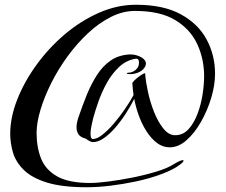

<svg xmlns="http://www.w3.org/2000/svg" viewBox="-20 -774 949 808"><path d="M345 14Q241 14 177 -6Q113 -26 79.5 -59.5Q46 -93 34.5 -132.5Q23 -172 23 -211Q23 -280 52.5 -355Q82 -430 133.5 -501Q185 -572 252 -629Q319 -686 396 -720Q473 -754 552 -754Q668 -754 741.5 -713.5Q815 -673 850 -607Q885 -541 885 -464Q885 -416 869 -362.5Q853 -309 826 -261.5Q799 -214 765 -184Q731 -154 694 -154Q665 -154 640.5 -172.5Q616 -191 596.5 -221.5Q577 -252 564 -288Q551 -324 545 -358Q530 -328 509 -295.5Q488 -263 464 -235.5Q440 -208 415.5 -191.5Q391 -175 369 -176Q365 -176 356.5 -180.5Q348 -185 340 -191Q319 -196 310.5 -208.5Q302 -221 302 -238Q302 -256 310 -280Q326 -327 344.5 -373Q363 -419 387.5 -457.5Q412 -496 446 -519.5Q480 -543 528 -545Q553 -545 573.5 -533.5Q594 -522 594 -507Q594 -494 581.5 -481.5Q569 -469 546 -464Q542 -463 537.5 -462.5Q533 -462 528 -462Q514 -462 514 -465Q514 -468 520 -468Q537 -468 551 -480Q565 -492 565 -510Q565 -528 552 -527Q512 -521 481.5 -492.5Q451 -464 429.5 -425Q408 -386 394 -346Q380 -306 372 -276Q368 -260 364.5 -242.5Q361 -225 361 -211Q361 -189 371 -189Q388 -189 411 -207Q434 -225 458.5 -253.5Q483 -282 505 -314Q527 -346 542 -374Q540 -386 539 -398Q538 -410 537 -423Q537 -427 545.5 -435.5Q554 -444 565 -452Q576 -460 584 -464Q592 -468 591 -463Q593 -432 602.5 -388Q612 -344 628.5 -302.5Q645 -261 667.5 -233Q690 -205 717 -205Q750 -205 773 -230Q796 -255 811 -294.5Q826 -334 832.5 -376.5Q839 -419 839 -453Q839 -526 810 -588.5Q781 -651 717.5 -689.5Q654 -728 548 -728Q497 -728 446.5 -702.5Q396 -677 350 -634Q304 -591 264.5 -537Q225 -483 196 -425Q167 -367 150.5 -312.5Q134 -258 134 -214Q134 -154 153 -106.5Q172 -59 221 -31.5Q270 -4 359 -4Q388 -4 435.5 -10Q483 -16 536 -26.5Q589 -37 637 -51.5Q685 -66 713 -84Q739 -100 749 -100Q756 -100 749.5 -92Q743 -84 721 -70Q691 -52 646.5 -36.5Q602 -21 550 -10Q498 1 445 7.5Q392 14 345 14Z"/></svg>

Font: Festive
Style: Regular
Weight: 400
Designer: Robert E. Leuschke
Foundry: Robert E. Leuschke
Version: Version 1.101; ttfautohint (v1.8.3)